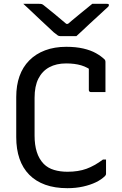

<svg xmlns="http://www.w3.org/2000/svg" viewBox="-20 -965 640 1005"><path d="M380 -776Q370 -776 353.5 -776Q337 -776 321 -776Q305 -776 295 -776Q288 -776 282.5 -779.5Q277 -783 261 -796Q253 -804 235 -820.5Q217 -837 194 -858.5Q171 -880 147 -903Q123 -926 102 -945Q120 -945 142 -945Q164 -945 183 -945Q194 -945 199 -943.5Q204 -942 212 -935Q228 -923 264 -893Q300 -863 351 -820L298 -840Q315 -840 331 -840Q347 -840 363 -840L311 -819Q361 -862 398 -892Q435 -922 463 -945H538Q543 -945 545.5 -944.5Q548 -944 549 -942.5Q550 -941 550 -938Q550 -934 546.5 -930Q543 -926 527 -912Q514 -900 494.5 -882Q475 -864 453 -844Q431 -824 412 -805.5Q393 -787 380 -776ZM333 20Q267 20 217 2Q167 -16 133 -50.5Q99 -85 82 -134.5Q65 -184 65 -247V-457Q65 -518 82 -566Q99 -614 133 -648.5Q167 -683 216 -701.5Q265 -720 327 -720Q377 -720 416 -711Q455 -702 482.5 -686.5Q510 -671 527 -654Q529 -653 530 -650.5Q531 -648 531.5 -645.5Q532 -643 532 -641Q532 -605 532 -563Q532 -521 532 -483Q513 -483 494 -483Q475 -483 456 -483Q451 -483 448 -486Q445 -489 445 -494Q445 -515 445 -537Q445 -559 445 -583Q445 -607 445 -635L470 -588Q439 -613 405 -623Q371 -633 326 -633Q275 -633 238 -613Q201 -593 181 -553.5Q161 -514 161 -453V-255Q161 -207 172.5 -170Q184 -133 209 -107Q231 -85 263 -75.5Q295 -66 333 -66Q390 -66 432.5 -81.5Q475 -97 519 -130H535Q535 -120 535 -110.5Q535 -101 535 -92Q535 -83 535 -74Q535 -65 535 -56Q535 -52 533.5 -49Q532 -46 530 -44Q511 -25 482 -11Q453 3 415 11.5Q377 20 333 20Z"/></svg>

Font: Rec Mono Linear
Style: Regular
Weight: 400
Monospace: yes
Version: Version 1.085; ttfautohint (v1.8.4.7-5d5b)